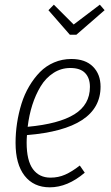

<svg xmlns="http://www.w3.org/2000/svg" viewBox="-20 -782 468 813"><path d="M303.2 -634.8H275.9L185.1 -738.8L208 -762.2L292 -678.2L402.8 -762.2L422.9 -738.8ZM282.2 -532.2Q341.3 -532.2 373.5 -500Q405.8 -467.8 405.8 -415Q405.8 -235.4 94.2 -210Q92.8 -193.4 92.8 -178.2Q92.8 -102.1 119.4 -65.9Q146 -29.8 193.8 -29.8Q227.1 -29.8 255.9 -42.5Q284.7 -55.2 317.9 -81.1L338.9 -50.8Q266.1 11.2 190.9 11.2Q122.6 11.2 84.2 -37.8Q45.9 -86.9 45.9 -176.8Q45.9 -218.8 52.2 -260.7Q58.6 -302.7 71 -342.8Q83.5 -382.8 103.8 -417Q124 -451.2 149.4 -477.1Q174.8 -502.9 209 -517.6Q243.2 -532.2 282.2 -532.2ZM97.2 -245.1Q229.5 -257.3 295.2 -298.1Q360.8 -338.9 360.8 -414.1Q360.8 -451.7 340.3 -472.9Q319.8 -494.1 277.8 -494.1Q238.8 -494.1 206.3 -473.1Q173.8 -452.1 152.1 -416.3Q130.4 -380.4 116.7 -337.2Q103 -293.9 97.2 -245.1Z"/></svg>

Font: Fira Sans Compressed ExtraLight
Style: Italic
Weight: 250
Width: 3
Italic angle: -8°
Designer: Carrois Corporate & Edenspiekermann AG
Foundry: Carrois Corporate GbR & Edenspiekermann AG
Version: Version 4.203;PS 004.203;hotconv 1.0.88;makeotf.lib2.5.64775